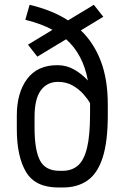

<svg xmlns="http://www.w3.org/2000/svg" viewBox="-20 -789 528 814"><path d="M227.5 5.9Q129.9 5.9 90.6 -59.6Q51.3 -125 51.3 -242.2V-299.8Q51.3 -395 94.7 -453.9Q138.2 -512.7 223.1 -512.7Q262.2 -512.7 294.9 -493.9Q327.6 -475.1 352.5 -447.8Q332 -559.1 260.3 -622.6L138.2 -548.8L98.6 -599.6L202.6 -662.6Q153.8 -689 87.4 -705.1L105.5 -768.6Q201.2 -746.1 268.6 -702.6L377.9 -768.6L418 -717.8L322.8 -660.2Q377.9 -607.4 407.5 -529.8Q437 -452.1 437 -346.7V-300.8Q437 -188.5 415.3 -121.1Q393.6 -53.7 351.1 -23.9Q308.6 5.9 246.1 5.9ZM226.1 -441.9Q179.2 -441.9 152.8 -405.5Q126.5 -369.1 126.5 -293.9V-247.1Q126.5 -153.8 149.2 -109.4Q171.9 -64.9 232.4 -64.9H245.6Q284.2 -64.9 310.1 -86.9Q335.9 -108.9 348.9 -161.6Q361.8 -214.4 361.8 -305.7V-341.3Q361.8 -346.7 361.8 -351.6Q352.5 -368.2 334 -389.4Q315.4 -410.6 288.3 -426.3Q261.2 -441.9 226.1 -441.9Z"/></svg>

Font: Kay Pho Du Medium
Style: Regular
Weight: 500
Designer: Victor Gaultney, Khu Oo Reh
Foundry: SIL International
Version: Version 3.000